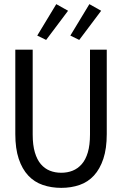

<svg xmlns="http://www.w3.org/2000/svg" viewBox="-20 -896 590 928"><path d="M54 -248Q54 -178 70.5 -128.5Q87 -79 116.5 -47.5Q146 -16 187 -2Q228 12 276 12Q324 12 364.5 -2Q405 -16 434 -47.5Q463 -79 479.5 -128.5Q496 -178 496 -248V-656H415V-246Q415 -195 404.5 -159.5Q394 -124 375 -102.5Q356 -81 331 -71Q306 -61 276 -61Q246 -61 221 -71Q196 -81 177.5 -102.5Q159 -124 148.5 -159.5Q138 -195 138 -246V-656H54ZM160 -724 203 -703 309 -844 252 -876ZM320 -724 363 -703 469 -844 412 -876Z"/></svg>

Font: Codetta
Style: Regular
Weight: 400
Italic angle: -11°
Designer: Ulrich Proeller
Foundry: PROSA GmbH
Version: Version 2.00;September 29, 2018;FontCreator 11.5.0.2427 64-b